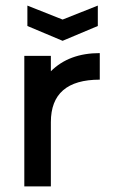

<svg xmlns="http://www.w3.org/2000/svg" viewBox="-20 -667 407 687"><path d="M330 -647V-574L204 -521L78 -574V-647L204 -597ZM162 -467V-412Q227 -477 337 -477V-382Q162 -382 162 -230V0H67V-467Z"/></svg>

Font: Gulax
Style: Regular
Weight: 400
Designer: Morgan Gilbert
Foundry: VTF
Version: Version 1.001;hotconv 1.0.109;makeotfexe 2.5.65596